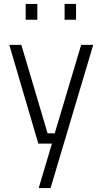

<svg xmlns="http://www.w3.org/2000/svg" viewBox="-20 -727 518 972"><path d="M27 -500H88L221 -52H257L391 -500H452L236 225H176L243 0H174ZM110 -627V-707H169V-627ZM307 -627V-707H365V-627Z"/></svg>

Font: Titillium Web Light
Style: Regular
Weight: 300
Version: Version 1.002;PS 57.000;hotconv 1.0.70;makeotf.lib2.5.55311